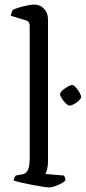

<svg xmlns="http://www.w3.org/2000/svg" viewBox="-20 -820 375 840"><path d="M195 0Q188 0 167.5 -3Q147 -6 121.5 -11Q96 -16 74 -21Q52 -26 40 -30Q40 -38 43.5 -44Q47 -50 49 -52L76 -57Q93 -59 101.5 -75Q110 -91 110 -132V-707Q110 -715 106.5 -721.5Q103 -728 93 -731L27 -751Q29 -760 31.5 -767Q34 -774 36 -777Q46 -782 64.5 -787.5Q83 -793 101.5 -796.5Q120 -800 129 -800Q156 -800 173 -781.5Q190 -763 190 -736V-115Q190 -94 186 -79.5Q182 -65 179 -59L260 -52Q262 -49 264 -43.5Q266 -38 266 -31Q261 -24 247.5 -17Q234 -10 219.5 -5Q205 0 195 0ZM284 -358Q278 -358 268 -367.5Q258 -377 250.5 -389Q243 -401 243 -408Q243 -416 253.5 -425Q264 -434 276.5 -441Q289 -448 296 -448Q303 -448 312 -437.5Q321 -427 328 -415Q335 -403 335 -395Q335 -390 325.5 -380.5Q316 -371 304 -364.5Q292 -358 284 -358Z"/></svg>

Font: Texturina 12pt Light
Style: Regular
Weight: 300
Designer: Guillermo Torres Carreño
Foundry: Omnibus-Type
Version: Version 1.002